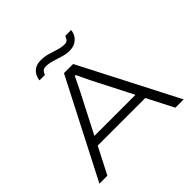

<svg xmlns="http://www.w3.org/2000/svg" viewBox="-204 -1066 1276 1276"><g transform="rotate(-45 434.0 -428.0)"><path d="M38 0 391 -686H477L830 0H752L656 -187H209L113 0ZM239 -248H625L505 -483Q498 -496 489 -514Q480 -532 470.5 -551.5Q461 -571 452.5 -590Q444 -609 437 -622H429Q418 -599 404.5 -571.5Q391 -544 379 -520Q367 -496 360 -483ZM242 -767Q244 -789 255 -809.5Q266 -830 287.5 -843Q309 -856 345 -856Q376 -856 408 -847Q440 -838 470.5 -828Q501 -818 529 -818Q551 -818 559.5 -831Q568 -844 572 -855H627Q625 -831 612.5 -810.5Q600 -790 577 -777Q554 -764 521 -764Q493 -764 460.5 -774Q428 -784 397 -793.5Q366 -803 339 -803Q315 -803 305.5 -790.5Q296 -778 293 -767Z"/></g></svg>

Font: Archivo Expanded ExtraLight
Style: Regular
Weight: 250
Width: 7
Designer: Hector Gatti
Foundry: Omnibus-Type
Version: Version 2.001